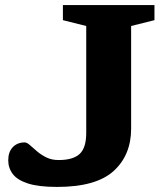

<svg xmlns="http://www.w3.org/2000/svg" viewBox="-20 -727 662 757"><path d="M497 -220Q497 -115.5 428 -52.8Q359 10 205 10Q132.5 10 90.5 -3.5Q48.5 -17 30.5 -40.8Q12.5 -64.5 12.5 -95Q12.5 -128 30.5 -146.8Q48.5 -165.5 77 -165.5Q86 -165.5 97.8 -155Q109.5 -144.5 125.5 -130.8Q141.5 -117 162.5 -106.5Q183.5 -96 211 -96Q268 -96 294 -120Q320 -144 320 -203V-624.5L228 -647.5V-707H589V-647.5L497 -624.5Z"/></svg>

Font: Newsreader 6pt SemiBold
Style: Regular
Weight: 600
Designer: Hugues Gentile
Foundry: Production Type
Version: Version 1.003; ttfautohint (v1.8.3)